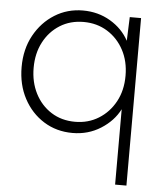

<svg xmlns="http://www.w3.org/2000/svg" viewBox="-53 -578 716 845"><g transform="rotate(5 305.0 -155.5)"><path d="M487 220V-113Q460 -60 404.5 -25Q349 10 280 10Q209 10 153 -25Q97 -60 64.5 -121Q32 -182 32 -260Q32 -339 65.5 -400Q99 -461 155 -496Q211 -531 280 -531Q347 -531 401 -499Q455 -467 483 -415L487 -520H537V220ZM287 -40Q345 -40 391 -68.5Q437 -97 464 -146.5Q491 -196 491 -261Q491 -325 464.5 -374.5Q438 -424 392 -452.5Q346 -481 287 -481Q228 -481 182.5 -452.5Q137 -424 111 -374.5Q85 -325 85 -261Q85 -198 110.5 -148Q136 -98 181.5 -69Q227 -40 287 -40Z"/></g></svg>

Font: Lexend Deca ExtraLight
Style: Regular
Weight: 200
Designer: Bonnie Shaver-Troup, Thomas Jockin
Foundry: Lexend
Version: Version 1.008; ttfautohint (v1.8.4.7-5d5b)